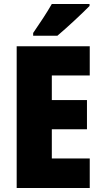

<svg xmlns="http://www.w3.org/2000/svg" viewBox="-20 -1013 515 967"><path d="M431 -983V-993H241C216 -949 180 -895 147 -847V-833H269C320 -876 397 -948 431 -983ZM432 -66V-215H241V-362H418V-509H241V-633H432V-780H64V-66Z"/></svg>

Font: Noto Sans Malayalam UI Condensed Black
Style: Regular
Weight: 900
Width: 3
Designer: Jelle Bosma - Monotype Design Team
Foundry: Monotype Imaging Inc.
Version: Version 2.104